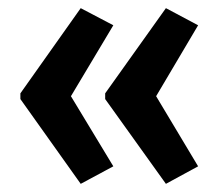

<svg xmlns="http://www.w3.org/2000/svg" viewBox="-20 -506 538 471"><path d="M30 -277 178 -486 258 -444 154 -270 258 -98 178 -55 30 -263ZM238 -277 387 -486 466 -444 363 -270 466 -98 387 -55 238 -263Z"/></svg>

Font: Noto Sans Lao ExtraCondensed SemiBold
Style: Regular
Weight: 600
Width: 2
Designer: Monotype Design Team
Foundry: Monotype Imaging Inc.
Version: Version 2.003; ttfautohint (v1.8.4.7-5d5b)